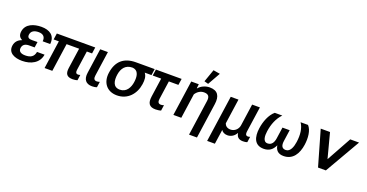

<svg xmlns="http://www.w3.org/2000/svg" viewBox="-39 -1725 5400 2825"><g transform="rotate(20 2661.5 -313.0)"><path d="M250.5 14.6C388.7 14.6 512.2 -48.8 532.2 -184.6H414.1C400.4 -105.5 350.1 -76.7 266.6 -76.7C201.2 -76.7 158.7 -101.6 166.5 -157.7C174.8 -216.3 219.7 -234.9 274.4 -234.9H358.4L371.1 -323.7L287.1 -322.8C243.7 -322.3 208 -333 215.3 -384.8C223.1 -440.9 269.5 -466.8 337.9 -466.8C412.1 -466.8 446.8 -428.2 439 -359.9H556.6C572.3 -498 477.5 -554.2 351.6 -554.2C234.9 -554.2 109.9 -512.7 92.3 -388.7C83.5 -327.6 107.4 -292.5 150.4 -272.9C94.7 -254.9 50.8 -214.4 41.5 -149.4C24.4 -29.3 134.8 14.6 250.5 14.6Z M581.1 -440.9H662.6L599.6 0H720.7L783.7 -440.9H980L934.1 -122.1C920.9 -29.3 951.2 14.2 1043.5 14.2C1061.5 14.2 1100.1 10.3 1116.2 2.4L1128.4 -84.5C1117.7 -80.1 1106 -77.6 1095.2 -77.6C1057.6 -77.6 1052.7 -104.5 1057.6 -140.1L1100.6 -440.9H1182.6L1196.8 -539.1H595.2Z M1346.2 14.2C1370.6 14.2 1399.4 10.3 1420.4 1.5L1433.1 -86.9C1418 -82 1403.3 -77.6 1387.7 -77.6C1343.3 -77.6 1333 -107.4 1339.8 -153.3L1395 -539.1H1274.4L1218.8 -150.9C1203.1 -43.5 1249.5 14.2 1346.2 14.2Z M1734.4 14.6C1903.3 14.6 2012.7 -110.8 2035.6 -270.5C2045.9 -340.3 2042.5 -395 2007.8 -440.4H2113.3L2127.4 -539.1H1834.5C1646 -539.1 1538.6 -442.9 1512.7 -259.8C1489.7 -103 1574.7 14.6 1734.4 14.6ZM1747.6 -79.1C1635.7 -79.1 1624.5 -182.1 1637.7 -273.9C1652.3 -375 1706.1 -448.2 1813 -448.2C1915 -441.4 1921.9 -340.8 1909.7 -256.8C1897.5 -168.5 1850.1 -79.1 1747.6 -79.1Z M2132.3 -440.4H2265.1L2222.7 -144C2207.5 -36.6 2242.2 14.2 2340.3 14.2C2363.8 14.2 2406.2 9.3 2424.8 1.5L2437.5 -86.9C2423.3 -81.1 2407.2 -77.6 2392.1 -77.6C2347.2 -77.6 2337.4 -106.9 2344.2 -153.3L2385.3 -440.4H2534.7L2549.3 -539.1H2146.5Z M2932.1 193.8H3056.2L3135.3 -358.9C3153.8 -487.3 3109.9 -563.5 2982.9 -563.5C2922.4 -563.5 2853.5 -538.1 2811.5 -486.8H2806.2L2813.5 -551.8H2695.3L2616.2 0H2740.2L2795.4 -386.7C2824.2 -433.6 2872.6 -466.3 2928.2 -466.3C2997.6 -466.3 3021.5 -432.6 3011.7 -362.8ZM2940.4 -604 3051.8 -801.8 2946.8 -819.8 2877 -621.6Z M3213.9 189.5H3335L3368.2 -39.6C3383.8 -7.8 3421.4 9.8 3464.4 9.8C3524.9 9.8 3572.3 -25.9 3597.2 -71.3H3603C3610.4 -10.3 3650.9 14.6 3707.5 15.1C3728 15.1 3755.9 13.7 3775.9 3.9L3788.1 -83.5C3776.9 -78.6 3765.1 -76.2 3754.9 -76.2C3718.3 -76.2 3712.4 -104 3717.3 -140.6L3774.9 -539.1H3653.3L3604.5 -197.3C3595.7 -134.3 3543 -84.5 3478.5 -84.5C3422.9 -84.5 3394 -114.7 3383.3 -147.5L3439.5 -539.1H3318.4Z M4033.2 14.6C4118.7 14.6 4170.9 -26.4 4206.5 -102.5C4218.8 -25.4 4262.7 14.6 4343.8 14.6C4490.2 14.6 4561.5 -102.1 4582.5 -249.5C4597.7 -355.5 4587.9 -476.1 4528.3 -539.1H4412.1C4463.4 -462.4 4473.6 -361.8 4457.5 -246.6C4446.8 -171.9 4418.5 -79.6 4344.7 -79.6C4280.3 -79.6 4266.1 -129.4 4275.9 -196.3L4301.3 -373.5H4188.5L4163.1 -196.3C4153.3 -129.4 4124 -79.6 4060.5 -79.6C3986.8 -79.6 3984.4 -172.4 3995.1 -246.6C4011.7 -361.8 4051.8 -462.4 4125.5 -539.1H4007.8C3930.7 -475.1 3886.7 -355.5 3871.6 -249.5C3850.6 -104 3887.7 14.6 4033.2 14.6Z M5003.9 0 5322.8 -551.8H5184.6L4970.2 -163.6L4868.2 -551.8H4722.7L4881.3 0Z"/></g></svg>

Font: Winston SemiBold
Style: Italic
Weight: 600
Italic angle: -8.13011°
Designer: Vernon Adams, Kim Jin-seong, David Berlow, Cristiano Sobral
Foundry: The Winston Project Authors
Version: Version 3.004